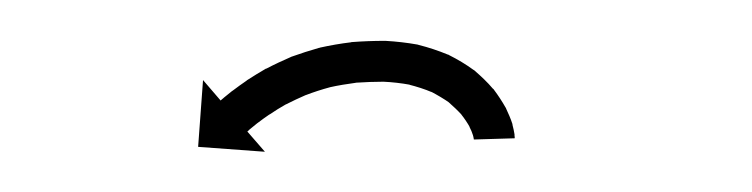

<svg xmlns="http://www.w3.org/2000/svg" viewBox="-20 -275 368 94"><path d="M212 -207.3C212 -207.1 212 -206.9 212 -206.7L232 -207.3C232 -207.7 232 -208.2 231.9 -208.6C231.9 -208.6 231.9 -208.7 231.9 -208.9C231.9 -209 231.9 -209.2 231.9 -209.2C231.7 -210.7 231.3 -212.3 230.9 -213.9C230.9 -213.9 230.9 -214 230.9 -214.2C230.8 -214.4 230.8 -214.5 230.8 -214.5C230 -217 228.9 -219.4 227.8 -221.8C227.8 -221.8 227.7 -222 227.7 -222.1C227.6 -222.2 227.5 -222.4 227.5 -222.4C225.8 -225.4 223.9 -228.3 221.8 -231.1C221.8 -231.1 221.7 -231.2 221.6 -231.4C221.4 -231.5 221.3 -231.6 221.3 -231.6C218.6 -234.8 215.6 -237.6 212.5 -240.3C212.5 -240.3 212.3 -240.4 212.2 -240.6C212 -240.7 211.8 -240.8 211.8 -240.8C208.1 -243.5 204.1 -245.9 199.9 -248C199.9 -248 199.8 -248.1 199.6 -248.2C199.4 -248.2 199.2 -248.3 199.2 -248.3C194.6 -250.2 189.8 -251.8 185 -253C185 -253 184.8 -253.1 184.7 -253.1C184.5 -253.1 184.3 -253.2 184.3 -253.2C179.2 -254.1 174 -254.7 168.7 -255C168.7 -255 168.6 -255 168.5 -255C168.4 -255 168.2 -255 168.2 -255C162.9 -255 157.6 -254.8 152.3 -254.4C152.3 -254.4 152.2 -254.4 152.1 -254.4C152 -254.4 151.9 -254.3 151.9 -254.3C146.8 -253.7 141.7 -252.8 136.7 -251.7C136.7 -251.7 136.6 -251.6 136.5 -251.6C136.4 -251.6 136.3 -251.6 136.3 -251.6C131.7 -250.3 127.1 -248.8 122.6 -247.2C122.6 -247.2 122.5 -247.1 122.4 -247.1C122.3 -247 122.2 -247 122.2 -247C118.3 -245.3 114.4 -243.5 110.6 -241.5C110.6 -241.5 110.5 -241.5 110.4 -241.4C110.3 -241.4 110.2 -241.4 110.2 -241.4C107.1 -239.6 104 -237.7 100.9 -235.7C100.9 -235.7 100.9 -235.7 100.8 -235.6C100.8 -235.6 100.7 -235.5 100.7 -235.5C98.4 -233.9 96.1 -232.3 93.9 -230.6C93.9 -230.6 93.8 -230.6 93.8 -230.5C93.8 -230.5 93.7 -230.5 93.7 -230.5C92.3 -229.4 90.9 -228.2 89.5 -227.1C89.5 -227.1 89.5 -227 89.5 -227C89.4 -227 89.4 -227 89.4 -227C88.9 -226.6 88.5 -226.2 88 -225.8L79.4 -235.8L77 -203.1L109.7 -200.7L101.1 -210.6C101.5 -211 102 -211.4 102.4 -211.8C102.4 -211.8 102.4 -211.8 102.4 -211.8C102.4 -211.7 102.3 -211.7 102.3 -211.7C103.6 -212.8 104.9 -213.8 106.1 -214.8C106.1 -214.8 106.1 -214.8 106.1 -214.7C106 -214.7 106 -214.7 106 -214.7C108 -216.2 110 -217.7 112.1 -219.1C112.1 -219.1 112 -219.1 112 -219C111.9 -219 111.9 -218.9 111.9 -218.9C114.5 -220.7 117.3 -222.4 120.1 -224C120.1 -224 120 -223.9 119.9 -223.9C119.9 -223.8 119.8 -223.8 119.8 -223.8C123.1 -225.5 126.6 -227.1 130 -228.6C130 -228.6 129.9 -228.5 129.8 -228.5C129.7 -228.5 129.6 -228.4 129.6 -228.4C133.5 -229.9 137.5 -231.2 141.6 -232.3C141.6 -232.3 141.5 -232.2 141.4 -232.2C141.2 -232.2 141.1 -232.2 141.1 -232.2C145.5 -233.2 150 -233.9 154.4 -234.5C154.4 -234.5 154.3 -234.5 154.2 -234.5C154.1 -234.5 154 -234.5 154 -234.5C158.7 -234.8 163.4 -235 168.1 -235C168.1 -235 168 -235 167.9 -235C167.7 -235 167.6 -235 167.6 -235C172 -234.8 176.4 -234.3 180.8 -233.5C180.8 -233.5 180.6 -233.5 180.4 -233.5C180.3 -233.6 180.1 -233.6 180.1 -233.6C184 -232.6 187.9 -231.4 191.6 -229.8C191.6 -229.8 191.4 -229.9 191.2 -230C191.1 -230.1 190.9 -230.2 190.9 -230.2C194.1 -228.5 197.2 -226.7 200.2 -224.6C200.2 -224.6 200 -224.7 199.9 -224.8C199.7 -224.9 199.6 -225 199.6 -225C201.9 -223 204.2 -220.8 206.3 -218.5C206.3 -218.5 206.2 -218.6 206.1 -218.7C205.9 -218.9 205.8 -219 205.8 -219C207.4 -217 208.8 -214.9 210.1 -212.6C210.1 -212.6 210 -212.8 209.9 -212.9C209.8 -213.1 209.7 -213.2 209.7 -213.2C210.5 -211.7 211.2 -210 211.7 -208.4C211.7 -208.4 211.7 -208.5 211.6 -208.7C211.6 -208.8 211.5 -209 211.5 -209C211.7 -208.3 211.9 -207.5 212 -206.7C212 -206.7 212 -206.9 212 -207C212 -207.1 212 -207.3 212 -207.3Z"/></svg>

Font: FRB American Cursive Just Arrows Medium
Style: Italic
Weight: 500
Italic angle: -25°
Version: Version 2.0;Modular Font Editor K font №1